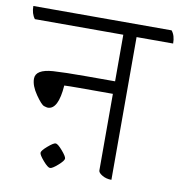

<svg xmlns="http://www.w3.org/2000/svg" viewBox="-98 -668 712 755"><g transform="rotate(10 258.5 -290.0)"><path d="M542 -550H396V20Q375 20 359 10.5Q343 1 343 -8V-314H209Q168 -314 149 -313Q142 -216 100 -216Q96 -216 85 -219.5Q74 -223 50.5 -257Q27 -291 27 -319Q27 -356 96 -361Q142 -364 227 -364H343V-550H-10Q-25 -569 -25 -600H527Q542 -582 542 -550ZM103 -36.5Q103 -45 125 -64Q147 -83 155.5 -83Q164 -83 183 -61Q202 -39 202 -30.5Q202 -22 180.5 -3Q159 16 150 16Q141 16 122 -6Q103 -28 103 -36.5Z"/></g></svg>

Font: Karma Light
Style: Regular
Weight: 300
Designer: Joana Correia
Foundry: Indian Type Foundry
Version: Version 1.202;PS 1.0;hotconv 1.0.78;makeotf.lib2.5.61930; tt